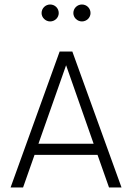

<svg xmlns="http://www.w3.org/2000/svg" viewBox="-20 -821 578 841"><path d="M199.7 -727.1C220.2 -727.1 237.3 -743.7 237.3 -763.7C237.3 -785.2 220.2 -801.3 199.7 -801.3C179.7 -801.3 162.1 -785.2 162.1 -763.7C162.1 -743.7 179.7 -727.1 199.7 -727.1ZM338.9 -727.1C359.4 -727.1 376.5 -743.7 376.5 -763.7C376.5 -785.2 359.4 -801.3 338.9 -801.3C318.8 -801.3 301.3 -785.2 301.3 -763.7C301.3 -743.7 318.8 -727.1 338.9 -727.1ZM457.5 0H512.2L296.9 -595.2H241.2L26.4 0H81.1L131.3 -142.6H407.2ZM148.4 -191.4 269.5 -535.2 390.1 -191.4Z"/></svg>

Font: Now Light
Style: Regular
Weight: 300
Designer: Alfredo Marco Pradil
Foundry: Alfredo Marco Pradil
Version: Version 1.200;hotconv 1.0.109;makeotfexe 2.5.65596